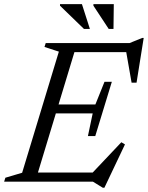

<svg xmlns="http://www.w3.org/2000/svg" viewBox="-37 -878 714 928"><path d="M247.5 -628.5 178 -651 184 -670H336L133 0H-17L-11 -19L70 -43ZM571.5 -635.5 592 -626H275L289.5 -670H589.5L650 -694.5H657.5L623 -478.5H599ZM460 29.5 412 0H84.5L99 -44H441L401.5 -34L549.5 -190.5L567 -180L467.5 29.5ZM423.5 -220.5H388L411 -330H185.5L198.5 -373H424L468 -482.5H503.5L463.5 -351.5ZM397.5 -738H369L253 -850.5V-858H359ZM511.5 -738H488.5L414.5 -850.5V-858H513Z"/></svg>

Font: Newsreader Text
Style: Italic
Weight: 400
Italic angle: -17°
Designer: Hugues Gentile
Foundry: Production Type
Version: Version 1.001